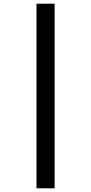

<svg xmlns="http://www.w3.org/2000/svg" viewBox="-20 -784 493 1037"><path d="M177 -764V233H275V-764Z"/></svg>

Font: Noto Sans Armenian Condensed SemiBold
Style: Regular
Weight: 600
Width: 3
Designer: Monotype Design Team
Foundry: Monotype Imaging Inc.
Version: Version 2.008